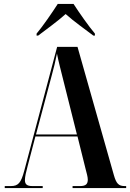

<svg xmlns="http://www.w3.org/2000/svg" viewBox="-20 -951 658 971"><path d="M165 -781V-771H173C212 -801 270 -842 312 -880C354 -842 413 -801 452 -771H460V-781C428 -819 381 -886 352 -931H272C243 -886 197 -819 165 -781ZM4 0H196V-10H144C116 -10 106 -19 106 -41C106 -56 112 -83 120 -112L159 -261H372L413 -96C418 -77 424 -56 424 -43C424 -22 416 -10 385 -10H347V0H618V-10H610C580 -10 568 -23 556 -65L372 -714H269L102 -85C86 -26 72 -10 35 -10H4ZM162 -271 241 -567C252 -607 260 -639 268 -680C277 -635 287 -599 299 -550L369 -271Z"/></svg>

Font: Noto Serif Display ExtraCondensed
Style: Bold
Weight: 700
Width: 2
Designer: Monotype Design Team
Foundry: Monotype Imaging Inc.
Version: Version 2.009